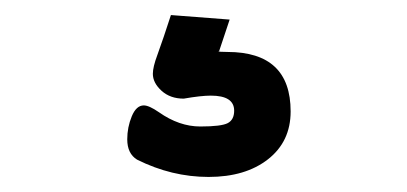

<svg xmlns="http://www.w3.org/2000/svg" viewBox="-20 -49 540 255"><path d="M162 163Q149 155 149 136Q149 120 155 105.5Q161 91 171 91Q178 91 191 100Q218 119 246 119Q274 119 282.5 114.5Q291 110 291 98Q291 78 260 78Q247 78 224 82Q206 82 194.5 71.5Q183 61 183 49Q183 40 189 24Q197 2 207 -29L285 -23L271 19H270Q270 20 282 20Q366 20 366 99Q366 139 336 162.5Q306 186 257 186Q208 186 162 163Z"/></svg>

Font: LXGW WenKai Medium
Style: Regular
Weight: 500
Designer: LXGW / Fontworks Inc.
Foundry: LXGW / Fontworks Inc.
Version: Version 1.501; October 10, 2024